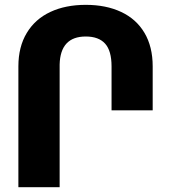

<svg xmlns="http://www.w3.org/2000/svg" viewBox="-20 -780 708 800"><path d="M337.4 -627.9Q231.4 -627.9 228.5 -511.2V0H56.6V-503.4Q56.6 -585 91.6 -642.8Q126.5 -700.7 189.7 -730.2Q252.9 -759.8 337.4 -759.8Q421.9 -759.8 484.9 -730.2Q547.9 -700.7 582 -643.1Q616.2 -585.4 616.2 -503.4V-320.3H444.8V-503.4Q444.8 -568.4 418 -598.1Q391.1 -627.9 337.4 -627.9Z"/></svg>

Font: Mardoto Black
Style: Regular
Weight: 900
Designer: Christian Robertson, Vahan Hovhannisyan
Foundry: Google
Version: Version 1.000